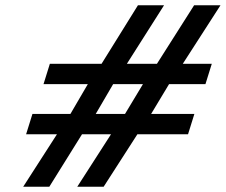

<svg xmlns="http://www.w3.org/2000/svg" viewBox="-20 -708 856 728"><path d="M79 -199H196L68 0H167L291 -199H401L273 0H373L501 -199H693L717 -276H553L621 -389H759L783 -466H673L816 -688H716L575 -466H461L602 -688H503L365 -466H169L145 -389H313L247 -276H103ZM343 -276 409 -389H522L454 -276Z"/></svg>

Font: Crazy Punk
Style: Obl
Weight: 400
Version: Version 1